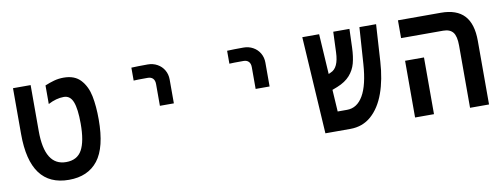

<svg xmlns="http://www.w3.org/2000/svg" viewBox="-55 -898 3110 1185"><g transform="rotate(-10 1500.0 -305.5)"><path d="M56 -321V-609H166.5V-321Q166.5 -103 300.5 -103Q370.5 -103 400 -157Q429.5 -211 429.5 -321Q429.5 -414 412.2 -457.8Q395 -501.5 355 -501.5Q307.5 -501.5 256.5 -474.5V-591Q285 -603 313.8 -611Q342.5 -619 374.5 -619Q444 -619 481.2 -577.8Q518.5 -536.5 531 -473.5Q543.5 -410.5 543.5 -327.5Q543.5 -152.5 481 -72.2Q418.5 8 299 8Q56 8 56 -321Z M900 -609Q878.5 -609 842.8 -608.5Q807 -608 797.5 -607V-526Q815 -527.5 886 -527.5Q907 -527.5 918.5 -515.5Q930 -503.5 930 -480.5V-344.5H1017.5V-494Q1017.5 -526.5 1002.2 -552.8Q987 -579 960 -594Q933 -609 900 -609Z M1500 -609Q1478.5 -609 1442.8 -608.5Q1407 -608 1397.5 -607V-526Q1415 -527.5 1486 -527.5Q1507 -527.5 1518.5 -515.5Q1530 -503.5 1530 -480.5V-344.5H1617.5V-494Q1617.5 -526.5 1602.2 -552.8Q1587 -579 1560 -594Q1533 -609 1500 -609Z M1869 -609H1974.5L1990 -357L2004 -363.5Q2054.5 -383.5 2058 -480.5L2063 -609H2164.5L2160.5 -492Q2158.5 -436 2147.5 -395Q2136.5 -354 2108 -321.8Q2079.5 -289.5 2028.5 -269L1996 -256.5L2004.5 -119.5H2063.5Q2126.5 -119.5 2164.5 -184.5Q2202.5 -249.5 2211.5 -380.5L2227 -609H2331.5L2317 -376.5Q2310 -265 2279.5 -180.5Q2249 -96 2194.5 -48Q2140 0 2063 0H1906.5Z M2732 -497.5H2468.5V-609H2737.5Q2836 -609 2884 -557.2Q2932 -505.5 2932 -399V0H2813V-390.5Q2813 -448.5 2793.8 -473Q2774.5 -497.5 2732 -497.5ZM2468.5 -355.5H2587V0H2468.5Z"/></g></svg>

Font: JuliaMono SemiBold
Style: Regular
Weight: 600
Monospace: yes
Designer: cormullion
Foundry: corm
Version: Version 0.055; ttfautohint (v1.8.4)